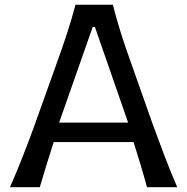

<svg xmlns="http://www.w3.org/2000/svg" viewBox="-20 -776 776 796"><path d="M21.5 0Q48.3 -61 74.7 -128.4Q101.1 -195.8 123 -256.3L215.8 -515.6Q241.2 -585.9 259.5 -642.6Q277.8 -699.2 293 -756.3H447.8Q462.9 -697.8 480.5 -641.4Q498 -585 523.4 -515.1L615.2 -255.4Q637.7 -193.4 663.1 -127Q688.5 -60.5 714.8 0H589.4Q577.1 -45.4 562.7 -93.3Q548.3 -141.1 533.7 -187H202.6Q187.5 -140.6 172.9 -92.8Q158.2 -44.9 145 0ZM511.2 -267.6 373.5 -664.1H364.3L225.1 -267.6Z"/></svg>

Font: Pinar Medium
Style: Regular
Weight: 500
Designer: Amin Abedi
Version: Version 3.000